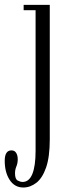

<svg xmlns="http://www.w3.org/2000/svg" viewBox="-71 -544 278 812"><path d="M27.5 249Q-9 249 -30 217Q-51 185 -51 136Q-51 92 -22.5 92Q-9 92 -2.5 102.8Q4 113.5 4 129.5Q4 146.5 -1.8 160Q-7.5 173.5 -7.5 189Q-7.5 213.5 3.8 219.5Q15 225.5 24.5 225.5Q52 225.5 65.8 191.8Q79.5 158 79.5 94V-501H29V-523.5H139.5V45.5Q139.5 119.5 124 164.2Q108.5 209 82.8 229Q57 249 27.5 249Z"/></svg>

Font: Imbue 50pt Light
Style: Regular
Weight: 300
Designer: Tyler Finck
Foundry: Etcetera Type Company
Version: Version 1.102; ttfautohint (v1.8.3)